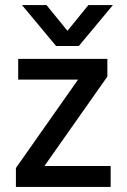

<svg xmlns="http://www.w3.org/2000/svg" viewBox="-20 -740 501 760"><path d="M292 -558H202L67 -720H164L247 -618L330 -720H427ZM418 0H43V-75L289 -425H52V-507H405V-437L156 -83H418Z"/></svg>

Font: Hind Guntur Medium
Style: Regular
Weight: 500
Designer: Manushi Parikh, Hitesh Malaviya
Foundry: Indian Type Foundry
Version: Version 1.000;PS 1.0;hotconv 1.0.86;makeotf.lib2.5.63406; tt